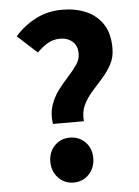

<svg xmlns="http://www.w3.org/2000/svg" viewBox="-55 -820 635 877"><g transform="rotate(-5 262.5 -381.5)"><path d="M176 -261Q169 -308 181.5 -345.5Q194 -383 216.5 -413Q239 -443 263 -469Q287 -495 304 -519.5Q321 -544 321 -571Q321 -596 311 -612Q301 -628 283.5 -637Q266 -646 242 -646Q210 -646 185 -631Q160 -616 136 -592L46 -674Q86 -720 141 -748.5Q196 -777 262 -777Q324 -777 372.5 -756Q421 -735 449 -692.5Q477 -650 477 -582Q477 -540 459.5 -508Q442 -476 417 -448Q392 -420 368 -393Q344 -366 329 -334.5Q314 -303 318 -261ZM247 14Q205 14 177 -16Q149 -46 149 -90Q149 -134 177 -163Q205 -192 247 -192Q290 -192 318 -163Q346 -134 346 -90Q346 -46 318 -16Q290 14 247 14Z"/></g></svg>

Font: Noto Sans JP Thin ExtraBold
Style: Regular
Weight: 800
Version: Version 2.004-H2;hotconv 1.0.118;makeotfexe 2.5.65603